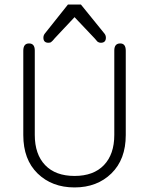

<svg xmlns="http://www.w3.org/2000/svg" viewBox="-20 -820 659 849"><path d="M485.4 -596.7Q485.4 -627.9 511.7 -627.9Q536.1 -627.9 536.1 -595.7V-222.7Q536.1 -115.2 472.7 -53.2Q409.2 8.8 309.6 8.8Q210 8.8 146.5 -52.7Q83 -114.3 83 -222.7V-595.7Q83 -627.9 108.4 -627.9Q133.8 -627.9 133.8 -596.7V-223.6Q133.8 -137.7 179.7 -89.8Q225.6 -42 309.6 -42Q393.6 -42 439.5 -89.8Q485.4 -137.7 485.4 -223.6ZM177.7 -670.9 280.3 -799.8H337.9L442.4 -670.9Q448.2 -663.1 448.2 -653.3Q448.2 -630.9 425.8 -630.9Q420.9 -630.9 416.5 -632.8Q412.1 -634.8 410.6 -636.2Q409.2 -637.7 404.3 -643.6Q399.4 -649.4 398.4 -650.4L309.6 -744.1L221.7 -650.4Q219.7 -648.4 216.8 -644.5Q213.9 -640.6 211.9 -639.2Q210 -637.7 207.5 -635.3Q205.1 -632.8 201.7 -631.8Q198.2 -630.9 194.3 -630.9Q171.9 -630.9 171.9 -653.3Q171.9 -663.1 177.7 -670.9Z"/></svg>

Font: Jura
Style: Book
Weight: 400
Version: Version 2.3